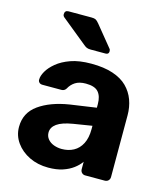

<svg xmlns="http://www.w3.org/2000/svg" viewBox="-112 -833 805 929"><g transform="rotate(15 290.0 -368.0)"><path d="M216 10Q163 10 121 -10.5Q79 -31 54 -66Q29 -101 29 -144Q29 -215 86.5 -256Q144 -297 238 -312L369 -331V-349Q369 -388 351 -409Q333 -430 288 -430Q255 -430 235 -417Q215 -404 204 -383Q196 -370 181 -370H86Q75 -370 69 -376.5Q63 -383 64 -392Q64 -409 77 -432Q90 -455 117 -477.5Q144 -500 186 -515Q228 -530 289 -530Q352 -530 397 -515Q442 -500 469 -473Q496 -446 509 -410.5Q522 -375 522 -334V-25Q522 -14 515 -7Q508 0 497 0H399Q389 0 382 -7Q375 -14 375 -25V-62Q362 -43 340 -26.5Q318 -10 287.5 0Q257 10 216 10ZM256 -94Q289 -94 315 -108Q341 -122 356 -151Q371 -180 371 -224V-241L278 -226Q224 -217 199 -199Q174 -181 174 -155Q174 -136 185.5 -122Q197 -108 216 -101Q235 -94 256 -94ZM267 -595Q254 -595 246.5 -598.5Q239 -602 231 -609L102 -714Q97 -719 97 -726Q97 -746 116 -746H232Q245 -746 252 -742.5Q259 -739 269 -727L353 -624Q358 -619 358 -611Q358 -595 342 -595Z"/></g></svg>

Font: Rubik SemiBold
Style: Regular
Weight: 600
Designer: Hubert and Fischer
Foundry: Hubert and Fischer
Version: Version 2.300;gftools[0.9.30]